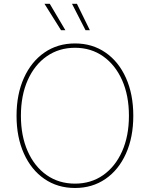

<svg xmlns="http://www.w3.org/2000/svg" viewBox="-20 -961 773 991"><path d="M367.2 9.3Q277.3 9.3 209.2 -37.6Q141.1 -84.5 103.3 -168.7Q65.4 -252.9 65.4 -363.3Q65.4 -474.6 103.5 -558.8Q141.6 -643.1 209.5 -689.9Q277.3 -736.8 367.2 -736.8Q456.5 -736.8 524.4 -689.9Q592.3 -643.1 630.1 -558.8Q668 -474.6 668 -363.3Q668 -252.4 630.1 -168.2Q592.3 -84 524.4 -37.4Q456.5 9.3 367.2 9.3ZM367.2 -13.2Q449.7 -13.2 512.5 -57.1Q575.2 -101.1 610.4 -180.2Q645.5 -259.3 645.5 -363.3Q645.5 -467.8 610.4 -546.9Q575.2 -626 512.5 -670.2Q449.7 -714.4 367.2 -714.4Q284.7 -714.4 221.7 -670.7Q158.7 -627 123.3 -547.9Q87.9 -468.8 87.9 -363.3Q87.9 -259.8 122.8 -180.7Q157.7 -101.6 220.7 -57.4Q283.7 -13.2 367.2 -13.2ZM421.4 -805.2 351.6 -941.4H377L443.8 -805.2ZM294.9 -805.2 209.5 -941.4H236.8L317.4 -805.2Z"/></svg>

Font: Inter 18pt Thin
Style: Regular
Weight: 250
Designer: Rasmus Andersson
Foundry: rsms
Version: Version 4.001;git-66647c0bb